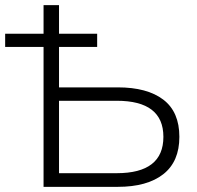

<svg xmlns="http://www.w3.org/2000/svg" viewBox="-20 -725 766 745"><path d="M149 0V-543H0V-594H149V-705H209V-594H357V-543H209V-386H437Q551 -386 613.5 -338.5Q676 -291 676 -194Q676 -98 613.5 -49Q551 0 437 0ZM209 -53H433Q614 -53 614 -194Q614 -334 433 -334H209Z"/></svg>

Font: Mulish Light
Style: Regular
Weight: 300
Designer: Vernon Adams
Foundry: Vernon Adams
Version: Version 3.603; ttfautohint (v1.8.3)